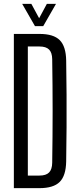

<svg xmlns="http://www.w3.org/2000/svg" viewBox="-20 -976 410 996"><path d="M51.9 0V-800H185.4Q257.7 -800 289.9 -767.8Q322.1 -735.5 323.3 -661.8Q324.8 -568.4 325.3 -484.2Q325.8 -400.1 325.3 -316.1Q324.8 -232.2 323.3 -138.8Q322.1 -64.6 289.7 -32.3Q257.3 0 184.6 0ZM124.4 -65.2H184.6Q218.9 -65.2 234.6 -81.3Q250.3 -97.4 250.8 -131.6Q251.9 -199 252.4 -266.1Q253 -333.2 253 -400.3Q253 -467.4 252.4 -534.6Q251.9 -601.7 250.8 -669Q250.3 -703.1 234.6 -718.9Q218.9 -734.8 185.4 -734.8H124.4ZM161.3 -840.6 95.2 -955.8H142.7L183 -881.4L223 -955.8H270.4L204.3 -840.6Z"/></svg>

Font: Big Shoulders Thin
Style: Regular
Weight: 100
Designer: Patric King
Foundry: XO Type Co
Version: Version 2.002